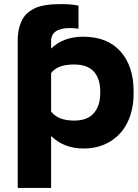

<svg xmlns="http://www.w3.org/2000/svg" viewBox="-20 -718 675 941"><path d="M66.9 203.1V-528.3Q67.9 -561.5 75.7 -587.6Q83.5 -613.8 95 -631.3Q106.4 -648.9 124 -661.6Q141.6 -674.3 158.4 -681.2Q175.3 -688 198.5 -691.9Q221.7 -695.8 239.7 -696.8Q257.8 -697.8 281.7 -697.8Q330.6 -697.8 364.7 -690.4V-577.1Q340.8 -580.6 325.2 -580.6Q230.5 -580.6 230.5 -516.6V-480Q291.5 -538.1 387.2 -538.1Q505.9 -538.1 570.3 -466.1Q634.8 -394 634.8 -271V-260.7Q634.8 -183.1 606.9 -122.6Q579.1 -62 522.5 -26.1Q465.8 9.8 388.7 9.8Q293.9 9.8 230.5 -51.3V203.1ZM230.5 -359.9V-171.4Q264.2 -127 343.8 -127Q409.2 -127 440.2 -163.8Q471.2 -200.7 471.2 -260.7V-271Q471.2 -332.5 439.9 -367.2Q408.7 -401.9 342.3 -401.9Q261.7 -401.9 230.5 -359.9Z"/></svg>

Font: Bert Sans Black
Style: Regular
Weight: 900
Designer: Christian Robertson, Adam Twardoch, & Cristiano Sobral
Foundry: Google
Version: Version 12.135;January 10, 2020;FontCreator 12.0.0.2547 64-b